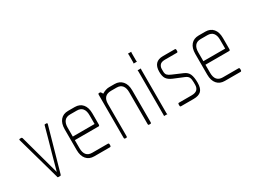

<svg xmlns="http://www.w3.org/2000/svg" viewBox="-39 -740 1419 1076"><g transform="rotate(-30 671.0 -201.5)"><path d="M131 -7Q129 -2 128 -1Q127 0 125 0H113Q107 0 107 -6L29 -284Q25 -294 34 -294H42Q44 -294 46 -292Q48 -290 48 -289L119 -29Q136 -92 148 -134.5Q160 -177 169 -209L191 -289Q191 -294 196 -294H204Q213 -294 209 -284Z M450 -133H296V-81Q296 -23 345 -23H446Q453 -23 453 -15V-8Q453 0 446 0H345Q313 0 295 -21Q277 -42 277 -80V-214Q277 -252 295 -273Q313 -294 345 -294H388Q420 -294 438 -273Q456 -252 456 -214V-143Q456 -133 450 -133ZM437 -214Q437 -241 425 -256Q413 -271 388 -271H345Q320 -271 308 -256Q296 -241 296 -214V-156H437Z M707 0H700Q697 0 695.5 -1.5Q694 -3 694 -9V-214Q694 -241 682 -256Q670 -271 646 -271H610Q558 -271 558 -216V-9Q558 -3 556.5 -1.5Q555 0 552 0H545Q539 0 539 -9V-286Q539 -294 545 -294H552Q553 -294 555.5 -292Q558 -290 564 -279Q589 -294 610 -294H646Q677 -294 695.5 -273Q714 -252 714 -214V-9Q714 -3 712.5 -1.5Q711 0 707 0Z M817 -404Q816 -401 816 -396V-349Q816 -347 816.5 -344.5Q817 -342 817 -340H796Q796 -342 796.5 -344.5Q797 -347 797 -349V-396Q797 -398 796.5 -400Q796 -402 796 -404ZM817 -296Q816 -294 816 -288V-8Q816 -6 816.5 -4Q817 -2 817 0Q818 0 819 1Q820 2 820 0H796L797 -4V-8V-288Q797 -290 796.5 -292Q796 -294 796 -296Z M988 0H906Q900 0 900 -8V-15Q900 -23 906 -23H988Q1013 -23 1024 -34Q1035 -45 1035 -65V-81Q1035 -101 1029.5 -112.5Q1024 -124 1006 -131L943 -157Q917 -168 907 -183.5Q897 -199 897 -228Q897 -294 959 -294H1036Q1042 -294 1042 -286V-279Q1042 -271 1036 -271H959Q935 -271 926 -260Q917 -249 917 -235V-220Q917 -203 924.5 -195Q932 -187 949 -180L1012 -153Q1036 -143 1044.5 -123Q1053 -103 1053 -68Q1053 -31 1037 -15.5Q1021 0 988 0Z M1295 -133H1141V-81Q1141 -23 1190 -23H1291Q1298 -23 1298 -15V-8Q1298 0 1291 0H1190Q1158 0 1140 -21Q1122 -42 1122 -80V-214Q1122 -252 1140 -273Q1158 -294 1190 -294H1233Q1265 -294 1283 -273Q1301 -252 1301 -214V-143Q1301 -133 1295 -133ZM1282 -214Q1282 -241 1270 -256Q1258 -271 1233 -271H1190Q1165 -271 1153 -256Q1141 -241 1141 -214V-156H1282Z"/></g></svg>

Font: Chathura Light
Style: Regular
Weight: 300
Designer: Appaji Ambarisha Darbha
Foundry: Aditya Fonts
Version: Version 1.001 2016